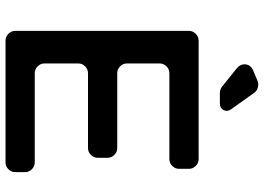

<svg xmlns="http://www.w3.org/2000/svg" viewBox="-150 -806 956 696"><g transform="rotate(90 328.0 -458.0)"><path d="M376 -818Q386 -804 379 -790.5Q372 -777 355 -777H316Q305 -777 294 -785L228 -838Q211 -852 213.5 -871Q216 -890 236 -898L274 -914Q285 -918 297.5 -914.5Q310 -911 316 -902ZM592 -629Q592 -615 581.5 -604.5Q571 -594 557 -594H245Q231 -594 220.5 -583.5Q210 -573 210 -559V-440Q210 -426 220.5 -415.5Q231 -405 245 -405H517Q531 -405 541.5 -394.5Q552 -384 552 -370V-334Q552 -320 541.5 -309.5Q531 -299 517 -299H245Q231 -299 220.5 -288.5Q210 -278 210 -264V-141Q210 -127 220.5 -116.5Q231 -106 245 -106H569Q583 -106 593.5 -95.5Q604 -85 604 -71V-35Q604 -21 593.5 -10.5Q583 0 569 0H127Q113 0 102.5 -10.5Q92 -21 92 -35V-665Q92 -679 102.5 -689.5Q113 -700 127 -700H557Q571 -700 581.5 -689.5Q592 -679 592 -665Z"/></g></svg>

Font: Trueno
Style: Round
Weight: 400
Designer: Julieta Ulanovsky, Jasper
Foundry: Julieta Ulanovsky, Cannot Into Space Fonts
Version: Version 3.001